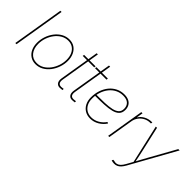

<svg xmlns="http://www.w3.org/2000/svg" viewBox="22 -1538 2555 2555"><g transform="rotate(45 1299.5 -261.0)"><path d="M185.1 -727.5 64.5 0H42L162.6 -727.5Z M430.2 10.3Q373.5 10.3 331.3 -17.6Q289.1 -45.4 266.1 -94.5Q243.2 -143.6 243.2 -207.5Q243.2 -269.5 263.4 -329.1Q283.7 -388.7 321 -437.3Q358.4 -485.8 408.9 -514.6Q459.5 -543.5 519.5 -543.5Q576.2 -543.5 617.7 -515.9Q659.2 -488.3 682.4 -439.2Q705.6 -390.1 705.6 -326.2Q705.6 -264.6 685.1 -204.6Q664.6 -144.5 627.7 -95.9Q590.8 -47.4 540.3 -18.6Q489.7 10.3 430.2 10.3ZM430.2 -12.2Q485.8 -12.2 532 -39.3Q578.1 -66.4 611.8 -111.8Q645.5 -157.2 664.3 -212.9Q683.1 -268.6 683.1 -325.7Q683.1 -383.8 663.3 -427.7Q643.6 -471.7 606.7 -496.3Q569.8 -521 519 -521Q465.3 -521 419.4 -494.9Q373.5 -468.8 338.9 -423.8Q304.2 -378.9 284.9 -323Q265.6 -267.1 265.6 -208Q265.6 -120.6 310.1 -66.4Q354.5 -12.2 430.2 -12.2Z M1017.1 -535.6 1013.2 -513.2H797.4L801.3 -535.6ZM903.8 -669.4H926.3L832.5 -102.1Q824.7 -54.7 843.3 -33.9Q861.8 -13.2 905.3 -20.5Q911.1 -21 917.2 -22Q923.3 -22.9 929.2 -23.4V-1.5Q922.9 -0.5 916.5 0.2Q910.2 1 903.8 1.5Q850.1 10.3 825.7 -19Q801.3 -48.3 810.1 -102.1Z M1248.5 -535.6 1244.6 -513.2H1028.8L1032.7 -535.6ZM1135.3 -669.4H1157.7L1064 -102.1Q1056.2 -54.7 1074.7 -33.9Q1093.3 -13.2 1136.7 -20.5Q1142.6 -21 1148.7 -22Q1154.8 -22.9 1160.6 -23.4V-1.5Q1154.3 -0.5 1147.9 0.2Q1141.6 1 1135.3 1.5Q1081.5 10.3 1057.1 -19Q1032.7 -48.3 1041.5 -102.1Z M1455.1 7.8Q1398.4 7.8 1355.2 -18.3Q1312 -44.4 1288.1 -91.1Q1264.2 -137.7 1264.2 -199.7Q1264.2 -271.5 1285.2 -334Q1306.2 -396.5 1344.7 -443.6Q1383.3 -490.7 1436.3 -517.1Q1489.3 -543.5 1552.7 -543.5Q1603.5 -543.5 1638.2 -526.4Q1672.9 -509.3 1690.4 -478.3Q1708 -447.3 1708 -406.2Q1708 -351.6 1677.7 -320.6Q1647.5 -289.6 1591.1 -275.1Q1534.7 -260.7 1456.3 -257.1Q1377.9 -253.4 1282.2 -253.4V-275.9Q1373.5 -275.9 1447.8 -278.8Q1522 -281.7 1575.2 -293.5Q1628.4 -305.2 1657 -331.8Q1685.5 -358.4 1685.5 -405.3Q1685.5 -459 1652.1 -490Q1618.7 -521 1552.7 -521Q1494.1 -521 1445.3 -496.3Q1396.5 -471.7 1361.1 -427.7Q1325.7 -383.8 1306.2 -325.4Q1286.6 -267.1 1286.6 -199.7Q1286.6 -143.6 1307.6 -102.1Q1328.6 -60.5 1366.5 -37.6Q1404.3 -14.6 1455.1 -14.6Q1515.6 -14.6 1568.1 -45.4Q1620.6 -76.2 1652.3 -124.5L1671.9 -115.2Q1638.2 -61.5 1580.1 -26.9Q1522 7.8 1455.1 7.8Z M1789.1 0 1877.9 -535.6H1900.4L1885.7 -445.8H1887.7Q1914.1 -489.3 1962.6 -515.4Q2011.2 -541.5 2067.4 -541.5Q2071.8 -541.5 2073.2 -541.5Q2074.7 -541.5 2079.1 -541.5L2075.2 -519Q2072.8 -519 2070.3 -519Q2067.9 -519 2063.5 -519Q2015.6 -519 1974.6 -497.8Q1933.6 -476.6 1906 -439.7Q1878.4 -402.8 1870.6 -355L1811.5 0Z M2053.2 197.8 2062.5 177.2 2079.6 178.2Q2109.4 187.5 2134 181.9Q2158.7 176.3 2180.7 154.8Q2202.6 133.3 2223.6 95.2L2273.4 5.9L2150.4 -535.6H2173.3L2257.3 -164.1Q2266.1 -125.5 2273.9 -87.2Q2281.7 -48.8 2289.1 -10.3H2282.7Q2303.7 -48.8 2324.5 -87.2Q2345.2 -125.5 2366.7 -164.1L2573.7 -535.6H2599.1L2243.2 103.5Q2223.1 139.6 2202.4 162.4Q2181.6 185.1 2158.2 195.8Q2134.8 206.5 2106.4 206.5Q2092.8 206.5 2080.3 204.3Q2067.9 202.1 2053.2 197.8Z"/></g></svg>

Font: Inter 20pt Thin
Style: Italic
Weight: 250
Italic angle: -9.3988°
Version: Version 4.001;git-66647c0bb